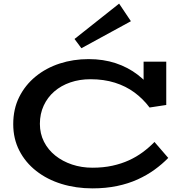

<svg xmlns="http://www.w3.org/2000/svg" viewBox="-20 -1026 1002 1059"><path d="M490 13Q399 13 319.5 -11.5Q240 -36 180 -83Q120 -130 86.5 -195.5Q53 -261 53 -341Q53 -425 86 -491Q119 -557 176.5 -604Q234 -651 309 -675.5Q384 -700 469 -700Q550 -700 618 -677.5Q686 -655 740 -613.5Q794 -572 833 -516L772 -531V-686H897V-447L805 -433Q769 -481 721.5 -516Q674 -551 613.5 -570Q553 -589 479 -589Q419 -589 368 -571.5Q317 -554 279.5 -521.5Q242 -489 221 -443.5Q200 -398 200 -343Q200 -289 222.5 -244.5Q245 -200 285 -168Q325 -136 377.5 -118.5Q430 -101 490 -101Q550 -101 600 -112Q650 -123 691.5 -142Q733 -161 768 -187Q803 -213 832 -243L908 -155Q875 -121 833 -90.5Q791 -60 739.5 -36.5Q688 -13 625.5 0Q563 13 490 13ZM429 -760 391 -811 637 -1006 702 -909Z"/></svg>

Font: BioRhyme SemiExpanded
Style: Bold
Weight: 700
Width: 6
Designer: Aoife Mooney
Foundry: Aoife Mooney Type
Version: Version 1.600;gftools[0.9.33]